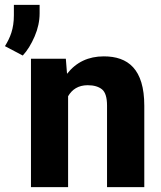

<svg xmlns="http://www.w3.org/2000/svg" viewBox="-80 -770 662 790"><path d="M280.8 -419.4C306.2 -419.4 325.7 -413.6 339.8 -402.3C353.5 -391.1 360.4 -368.7 360.4 -335.4V0H513.7V-335C513.7 -486.3 446.3 -538.1 347.2 -538.1C283.7 -538.1 233.4 -514.2 195.8 -466.3L190.9 -528.3H47.4V0H200.2V-374C216.3 -401.9 242.2 -419.4 280.8 -419.4ZM-22.9 -750V-707.5C-22.9 -650.4 -38.1 -615.2 -59.6 -580.1L13.7 -541.5C32.7 -562 48.8 -588.4 62.5 -620.1C76.2 -651.9 83 -683.6 83 -715.3V-750Z"/></svg>

Font: Vazirmatn ExtraBold
Style: Regular
Weight: 800
Designer: Saber Rastikerdar
Foundry: Saber Rastikerdar
Version: Version 33.003